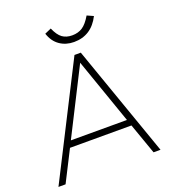

<svg xmlns="http://www.w3.org/2000/svg" viewBox="-158 -1022 1030 1142"><g transform="rotate(-20 357.0 -450.5)"><path d="M661 0H617L548 -195H159L60 0H15L373 -705H413ZM389 -650 179 -235H534ZM253 -883 294 -901Q314 -855 339 -837Q364 -819 401 -819Q439 -819 466.5 -837Q494 -855 521 -901L561 -883Q508 -778 398 -778Q347 -778 308.5 -804.5Q270 -831 253 -883Z"/></g></svg>

Font: Iunito ExtraLight
Style: Italic
Weight: 200
Italic angle: -4.541°
Designer: Vernon Adams
Foundry: Vernon Adams
Version: Version 2.001;November 30, 2019;FontCreator 12.0.0.2547 64-b